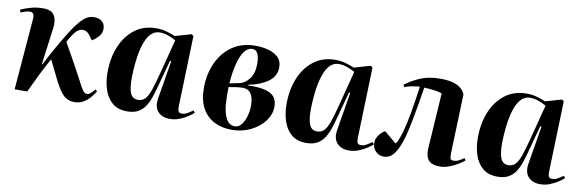

<svg xmlns="http://www.w3.org/2000/svg" viewBox="-44 -863 3656 1206"><g transform="rotate(10 1784.5 -260.0)"><path d="M208 -186 212 -185Q241 -243 276.5 -305Q312 -367 344 -418Q379 -472 410.5 -502.5Q442 -533 481 -533Q513 -533 532 -516.5Q551 -500 551 -471Q551 -442 532 -421Q513 -400 491 -387L472 -413Q452 -442 426 -442Q394 -442 368 -404Q359 -392 350.5 -377.5Q342 -363 335 -350Q363 -302 387.5 -257Q412 -212 439 -163Q465 -112 479 -87.5Q493 -63 501.5 -56.5Q510 -50 520 -50Q532 -50 544.5 -62Q557 -74 568 -88L579 -76Q569 -60 551.5 -38.5Q534 -17 508.5 -1.5Q483 14 449 14Q404 14 374.5 -18Q345 -50 310 -124Q296 -154 283.5 -178.5Q271 -203 260 -225Q230 -171 202.5 -115.5Q175 -60 147 0H67L104 -455Q107 -497 79 -497Q65 -497 51.5 -493Q38 -489 20 -481L13 -498Q37 -510 75.5 -521Q114 -532 157 -532Q209 -532 227.5 -501.5Q246 -471 239 -420Z M1101 -76Q1100 -54 1105 -43Q1110 -32 1128 -32Q1146 -32 1164.5 -43Q1183 -54 1197 -64L1207 -51Q1197 -41 1174 -25.5Q1151 -10 1121 2Q1091 14 1058 14Q1008 14 981.5 -16.5Q955 -47 965 -103L1005 -344L997 -345L953 -183Q943 -145 931.5 -109.5Q920 -74 902.5 -46Q885 -18 857 -2Q829 14 786 14Q728 14 692.5 -15.5Q657 -45 640 -95Q623 -145 623 -206Q623 -297 653 -370.5Q683 -444 740 -488Q797 -532 878 -532Q915 -532 946.5 -522.5Q978 -513 999 -504L1103 -534L1115 -524ZM841 -69Q868 -69 885.5 -87Q903 -105 917.5 -146.5Q932 -188 950 -258L1007 -478Q979 -493 953.5 -501.5Q928 -510 904 -510Q845 -510 814 -431Q783 -352 779 -205Q778 -135 792 -102Q806 -69 841 -69Z M1453 14Q1390 14 1341 -11Q1292 -36 1264 -87Q1236 -138 1236 -215Q1236 -301 1268 -373Q1300 -445 1361 -488.5Q1422 -532 1510 -532Q1556 -532 1594.5 -521Q1633 -510 1656.5 -487Q1680 -464 1680 -425Q1680 -367 1631 -332Q1582 -297 1508 -283V-278Q1591 -283 1642 -261Q1693 -239 1693 -175Q1693 -125 1660 -82Q1627 -39 1572.5 -12.5Q1518 14 1453 14ZM1389 -271 1449 -283Q1485 -290 1512.5 -325Q1540 -360 1540 -423Q1540 -462 1529 -485.5Q1518 -509 1495 -509Q1465 -509 1443 -479Q1421 -449 1407.5 -395Q1394 -341 1389 -271ZM1468 -11Q1493 -11 1510.5 -33Q1528 -55 1537.5 -88.5Q1547 -122 1547 -157Q1547 -258 1477 -258Q1459 -258 1436.5 -255Q1414 -252 1388 -247Q1386 -188 1390 -135Q1396 -75 1415.5 -43Q1435 -11 1468 -11Z M2243 -76Q2242 -54 2247 -43Q2252 -32 2270 -32Q2288 -32 2306.5 -43Q2325 -54 2339 -64L2349 -51Q2339 -41 2316 -25.5Q2293 -10 2263 2Q2233 14 2200 14Q2150 14 2123.5 -16.5Q2097 -47 2107 -103L2147 -344L2139 -345L2095 -183Q2085 -145 2073.5 -109.5Q2062 -74 2044.5 -46Q2027 -18 1999 -2Q1971 14 1928 14Q1870 14 1834.5 -15.5Q1799 -45 1782 -95Q1765 -145 1765 -206Q1765 -297 1795 -370.5Q1825 -444 1882 -488Q1939 -532 2020 -532Q2057 -532 2088.5 -522.5Q2120 -513 2141 -504L2245 -534L2257 -524ZM1983 -69Q2010 -69 2027.5 -87Q2045 -105 2059.5 -146.5Q2074 -188 2092 -258L2149 -478Q2121 -493 2095.5 -501.5Q2070 -510 2046 -510Q1987 -510 1956 -431Q1925 -352 1921 -205Q1920 -135 1934 -102Q1948 -69 1983 -69Z M2467 -452Q2509 -484 2562.5 -507Q2616 -530 2691 -530Q2757 -530 2796 -511.5Q2835 -493 2849 -458L2836 -78Q2836 -57 2839 -47Q2842 -37 2860 -37Q2877 -37 2894 -46Q2911 -55 2925 -65L2934 -52Q2920 -39 2894.5 -23.5Q2869 -8 2839 3Q2809 14 2781 14Q2729 14 2708 -11Q2687 -36 2690 -84L2713 -440Q2689 -449 2658.5 -452.5Q2628 -456 2599 -457Q2591 -405 2581 -345.5Q2571 -286 2560 -231Q2549 -176 2538 -135Q2517 -60 2490 -23Q2463 14 2423 14Q2391 14 2370.5 -8Q2350 -30 2350 -61Q2350 -88 2366.5 -110.5Q2383 -133 2405 -145L2483 -80Q2493 -93 2501.5 -115.5Q2510 -138 2518 -165Q2531 -211 2544.5 -286.5Q2558 -362 2571 -458Q2550 -457 2523 -452Q2496 -447 2475 -439Z M3463 -76Q3462 -54 3467 -43Q3472 -32 3490 -32Q3508 -32 3526.5 -43Q3545 -54 3559 -64L3569 -51Q3559 -41 3536 -25.5Q3513 -10 3483 2Q3453 14 3420 14Q3370 14 3343.5 -16.5Q3317 -47 3327 -103L3367 -344L3359 -345L3315 -183Q3305 -145 3293.5 -109.5Q3282 -74 3264.5 -46Q3247 -18 3219 -2Q3191 14 3148 14Q3090 14 3054.5 -15.5Q3019 -45 3002 -95Q2985 -145 2985 -206Q2985 -297 3015 -370.5Q3045 -444 3102 -488Q3159 -532 3240 -532Q3277 -532 3308.5 -522.5Q3340 -513 3361 -504L3465 -534L3477 -524ZM3203 -69Q3230 -69 3247.5 -87Q3265 -105 3279.5 -146.5Q3294 -188 3312 -258L3369 -478Q3341 -493 3315.5 -501.5Q3290 -510 3266 -510Q3207 -510 3176 -431Q3145 -352 3141 -205Q3140 -135 3154 -102Q3168 -69 3203 -69Z"/></g></svg>

Font: Literata 72pt
Style: Bold Italic
Weight: 700
Italic angle: -2°
Designer: Latin by Veronika Burian and Jose Scaglione. Greek by Irene Vlachou. Cyrillic by Vera Evstafieva
Foundry: TypeTogether
Version: Version 3.002